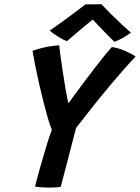

<svg xmlns="http://www.w3.org/2000/svg" viewBox="-20 -872 652 894"><path d="M221.5 -268Q213 -286.5 203 -321.2Q193 -356 182 -399Q171 -442 161 -486.8Q151 -531.5 143.2 -570.5Q135.5 -609.5 131.5 -635.5Q169.5 -648.5 201 -654.2Q232.5 -660 255.5 -661Q256.5 -650.5 261 -616.8Q265.5 -583 272 -539.8Q278.5 -496.5 285.5 -455.8Q292.5 -415 298.5 -391Q307.5 -403 326.5 -429.2Q345.5 -455.5 370 -488Q394.5 -520.5 419.8 -553.5Q445 -586.5 466.5 -613Q488 -639.5 501 -653Q531.5 -648.5 563.2 -634.8Q595 -621 611.5 -608.5Q567.5 -563.5 495 -477.2Q422.5 -391 334 -276Q328.5 -254.5 321 -225.5Q313.5 -196.5 306.2 -168.5Q299 -140.5 294.5 -122.5Q288.5 -100.5 281.8 -74.8Q275 -49 269.8 -29Q264.5 -9 263 -2.5Q247 1.5 210 1.5Q170.5 1.5 143 -3.5Q155.5 -52.5 169.8 -102.5Q184 -152.5 197.2 -195.8Q210.5 -239 221.5 -268ZM452.5 -852Q471.5 -831.5 497.2 -806Q523 -780.5 548 -757.2Q573 -734 589.5 -720Q570 -705.5 549.5 -694.2Q529 -683 512.5 -677Q497.5 -691.5 478 -711.8Q458.5 -732 440.2 -751Q422 -770 412 -781Q400.5 -772 379 -754.2Q357.5 -736.5 333.8 -716.5Q310 -696.5 292 -680.5Q277 -685 251.2 -701Q225.5 -717 211.5 -729.5Q241 -750 275.8 -775.2Q310.5 -800.5 339 -822Q367.5 -843.5 377.5 -851.5Q384 -851.5 398.8 -851.8Q413.5 -852 428.8 -852Q444 -852 452.5 -852Z"/></svg>

Font: Grandstander Medium
Style: Italic
Weight: 500
Italic angle: -15°
Designer: Tyler Finck
Foundry: Etcetera Type Co
Version: Version 1.200; ttfautohint (v1.8.3)